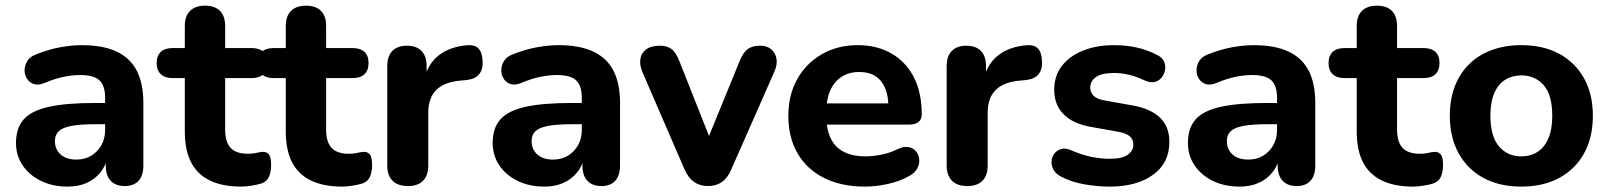

<svg xmlns="http://www.w3.org/2000/svg" viewBox="-20 -664 5812 694"><path d="M224.8 10.5Q170.2 10.5 127.9 -10.2Q85.5 -31 61.6 -66.6Q37.8 -102.2 37.8 -147.2Q37.8 -201.2 65.8 -232.6Q93.8 -264 156.5 -277.9Q219.2 -291.8 324 -291.8H376V-215H324.5Q271.5 -215 239.1 -209.1Q206.8 -203.2 192.6 -190Q178.5 -176.8 178.5 -153.8Q178.5 -124.5 198.9 -105.9Q219.2 -87.2 256.5 -87.2Q286.2 -87.2 309.4 -101Q332.5 -114.8 346.2 -138.9Q360 -163 360 -194.5V-309.8Q360 -354.5 339.5 -373.6Q319 -392.8 269.8 -392.8Q242.5 -392.8 210.5 -386.4Q178.5 -380 141.2 -364.2Q119.2 -355 102.9 -360.1Q86.5 -365.2 77.6 -379.4Q68.8 -393.5 68.9 -410.5Q69 -427.5 78.8 -443.5Q88.5 -459.5 110.5 -467.5Q157 -486 198.9 -493.4Q240.8 -500.8 275.2 -500.8Q351.2 -500.8 400.4 -478.1Q449.5 -455.5 473.9 -409.4Q498.2 -363.2 498.2 -291V-65.8Q498.2 -29.8 480.9 -10.6Q463.5 8.5 430.8 8.5Q398 8.5 380.1 -10.6Q362.2 -29.8 362.2 -65.8V-105L369.5 -99.8Q363.2 -66 343.6 -41.4Q324 -16.8 293.9 -3.1Q263.8 10.5 224.8 10.5Z M852.2 10.5Q783.5 10.5 737.9 -12Q692.2 -34.5 670.1 -78.5Q648 -122.5 648 -188.2V-381.8H603.2Q576 -381.8 561.1 -396Q546.2 -410.2 546.2 -436Q546.2 -462.5 561.1 -476.4Q576 -490.2 603.2 -490.2H648V-570Q648 -606 667.1 -624.8Q686.2 -643.5 721.2 -643.5Q756.2 -643.5 775 -624.8Q793.8 -606 793.8 -570V-490.2H890.2Q917.8 -490.2 932.5 -476.4Q947.2 -462.5 947.2 -436Q947.2 -410.2 932.5 -396Q917.8 -381.8 890.2 -381.8H793.8V-194.8Q793.8 -151.2 813.4 -129.8Q833 -108.2 876.5 -108.2Q892.2 -108.2 905.2 -111.2Q918.2 -114.2 928.8 -115Q942.2 -116 951.1 -106.6Q960 -97.2 960 -67Q960 -43.2 952.5 -25.8Q945 -8.2 925.5 -1Q912 3.5 889.9 7Q867.8 10.5 852.2 10.5Z M1217.2 10.5Q1148.5 10.5 1102.9 -12Q1057.2 -34.5 1035.1 -78.5Q1013 -122.5 1013 -188.2V-381.8H968.2Q941 -381.8 926.1 -396Q911.2 -410.2 911.2 -436Q911.2 -462.5 926.1 -476.4Q941 -490.2 968.2 -490.2H1013V-570Q1013 -606 1032.1 -624.8Q1051.2 -643.5 1086.2 -643.5Q1121.2 -643.5 1140 -624.8Q1158.8 -606 1158.8 -570V-490.2H1255.2Q1282.8 -490.2 1297.5 -476.4Q1312.2 -462.5 1312.2 -436Q1312.2 -410.2 1297.5 -396Q1282.8 -381.8 1255.2 -381.8H1158.8V-194.8Q1158.8 -151.2 1178.4 -129.8Q1198 -108.2 1241.5 -108.2Q1257.2 -108.2 1270.2 -111.2Q1283.2 -114.2 1293.8 -115Q1307.2 -116 1316.1 -106.6Q1325 -97.2 1325 -67Q1325 -43.2 1317.5 -25.8Q1310 -8.2 1290.5 -1Q1277 3.5 1254.9 7Q1232.8 10.5 1217.2 10.5Z M1454.5 8.5Q1418.2 8.5 1399 -10.6Q1379.8 -29.8 1379.8 -65.8V-425.2Q1379.8 -461.2 1398.4 -480Q1417 -498.8 1451 -498.8Q1485 -498.8 1503.5 -480Q1522 -461.2 1522 -425.2V-371H1512Q1524.2 -431 1565.5 -463.6Q1606.8 -496.2 1672.5 -500.8Q1696.5 -502.2 1709.8 -488.5Q1723 -474.8 1724.5 -442.8Q1726 -413.2 1711.9 -395.6Q1697.8 -378 1665 -374.5L1642.5 -372.5Q1584.8 -367 1556.4 -338.2Q1528 -309.5 1528 -256V-65.8Q1528 -29.8 1509.2 -10.6Q1490.5 8.5 1454.5 8.5Z M1947.8 10.5Q1893.2 10.5 1850.9 -10.2Q1808.5 -31 1784.6 -66.6Q1760.8 -102.2 1760.8 -147.2Q1760.8 -201.2 1788.8 -232.6Q1816.8 -264 1879.5 -277.9Q1942.2 -291.8 2047 -291.8H2099V-215H2047.5Q1994.5 -215 1962.1 -209.1Q1929.8 -203.2 1915.6 -190Q1901.5 -176.8 1901.5 -153.8Q1901.5 -124.5 1921.9 -105.9Q1942.2 -87.2 1979.5 -87.2Q2009.2 -87.2 2032.4 -101Q2055.5 -114.8 2069.2 -138.9Q2083 -163 2083 -194.5V-309.8Q2083 -354.5 2062.5 -373.6Q2042 -392.8 1992.8 -392.8Q1965.5 -392.8 1933.5 -386.4Q1901.5 -380 1864.2 -364.2Q1842.2 -355 1825.9 -360.1Q1809.5 -365.2 1800.6 -379.4Q1791.8 -393.5 1791.9 -410.5Q1792 -427.5 1801.8 -443.5Q1811.5 -459.5 1833.5 -467.5Q1880 -486 1921.9 -493.4Q1963.8 -500.8 1998.2 -500.8Q2074.2 -500.8 2123.4 -478.1Q2172.5 -455.5 2196.9 -409.4Q2221.2 -363.2 2221.2 -291V-65.8Q2221.2 -29.8 2203.9 -10.6Q2186.5 8.5 2153.8 8.5Q2121 8.5 2103.1 -10.6Q2085.2 -29.8 2085.2 -65.8V-105L2092.5 -99.8Q2086.2 -66 2066.6 -41.4Q2047 -16.8 2016.9 -3.1Q1986.8 10.5 1947.8 10.5Z M2538.8 8.5Q2510 8.5 2489 -6.2Q2468 -21 2454.5 -51.2L2302 -403.8Q2291.5 -429 2294.6 -450.6Q2297.8 -472.2 2315.6 -485.5Q2333.5 -498.8 2364.8 -498.8Q2391.2 -498.8 2407.5 -486.6Q2423.8 -474.5 2436.8 -440.2L2558.2 -133.5H2526.8L2652.8 -441.5Q2665.8 -474.2 2682.5 -486.5Q2699.2 -498.8 2728 -498.8Q2753 -498.8 2768.1 -485.5Q2783.2 -472.2 2786.8 -451Q2790.2 -429.8 2778.8 -404.5L2623 -51Q2610.2 -20.8 2589.4 -6.1Q2568.5 8.5 2538.8 8.5Z M3106.5 10.5Q3020.8 10.5 2958.6 -20.8Q2896.5 -52 2863 -109.4Q2829.5 -166.8 2829.5 -245Q2829.5 -321 2861.8 -378.2Q2894 -435.5 2950.8 -468.1Q3007.5 -500.8 3080 -500.8Q3133.2 -500.8 3176 -483.4Q3218.8 -466 3249.2 -433.5Q3279.8 -401 3295.8 -354.9Q3311.8 -308.8 3311.8 -251.2Q3311.8 -232.5 3299.8 -223Q3287.8 -213.5 3264.5 -213.5H2949.2V-290.2H3207L3191.2 -276.2Q3191.2 -318.5 3179 -346.5Q3166.8 -374.5 3143.6 -389.1Q3120.5 -403.8 3086.2 -403.8Q3048.5 -403.8 3021.6 -386.2Q2994.8 -368.8 2980.6 -336.1Q2966.5 -303.5 2966.5 -257.2V-249.8Q2966.5 -172 3002.2 -135.4Q3038 -98.8 3109.5 -98.8Q3134 -98.8 3165 -104.8Q3196 -110.8 3223.8 -124.5Q3246.8 -135.8 3264 -132.4Q3281.2 -129 3291.1 -116.9Q3301 -104.8 3302.6 -88.1Q3304.2 -71.5 3295.6 -55.2Q3287 -39 3267 -28.2Q3232.2 -8.5 3189.1 1Q3146 10.5 3106.5 10.5Z M3476.5 8.5Q3440.2 8.5 3421 -10.6Q3401.8 -29.8 3401.8 -65.8V-425.2Q3401.8 -461.2 3420.4 -480Q3439 -498.8 3473 -498.8Q3507 -498.8 3525.5 -480Q3544 -461.2 3544 -425.2V-371H3534Q3546.2 -431 3587.5 -463.6Q3628.8 -496.2 3694.5 -500.8Q3718.5 -502.2 3731.8 -488.5Q3745 -474.8 3746.5 -442.8Q3748 -413.2 3733.9 -395.6Q3719.8 -378 3687 -374.5L3664.5 -372.5Q3606.8 -367 3578.4 -338.2Q3550 -309.5 3550 -256V-65.8Q3550 -29.8 3531.2 -10.6Q3512.5 8.5 3476.5 8.5Z M3990.8 10.5Q3947 10.5 3900.1 2.4Q3853.2 -5.8 3815.5 -25.5Q3796 -35.5 3787.9 -50.5Q3779.8 -65.5 3780.9 -81.1Q3782 -96.8 3791.2 -108.9Q3800.5 -121 3815.6 -125.4Q3830.8 -129.8 3849.2 -121.8Q3889.8 -104.2 3924.2 -97.1Q3958.8 -90 3991.5 -90Q4035.2 -90 4055.9 -104.2Q4076.5 -118.5 4076.5 -141.5Q4076.5 -161.5 4062.9 -172.1Q4049.2 -182.8 4023 -187.5L3918.8 -206.2Q3856.8 -217.8 3823.6 -251.8Q3790.5 -285.8 3790.5 -340Q3790.5 -389.5 3818.1 -425.5Q3845.8 -461.5 3894.6 -481.1Q3943.5 -500.8 4006.8 -500.8Q4051.2 -500.8 4089.1 -492.2Q4127 -483.8 4162.8 -465.2Q4180.2 -456.8 4187.1 -442.2Q4194 -427.8 4191.4 -412.1Q4188.8 -396.5 4179.1 -384.1Q4169.5 -371.8 4154.2 -368Q4139 -364.2 4119.5 -372.5Q4087.8 -387.2 4060.4 -393.8Q4033 -400.2 4008.5 -400.2Q3962.5 -400.2 3941.6 -385.6Q3920.8 -371 3920.8 -347.2Q3920.8 -329.8 3932.9 -317.8Q3945 -305.8 3970 -301.5L4074.2 -282.8Q4139 -271.2 4172.9 -238.8Q4206.8 -206.2 4206.8 -151Q4206.8 -75 4147.8 -32.2Q4088.8 10.5 3990.8 10.5Z M4460.8 10.5Q4406.2 10.5 4363.9 -10.2Q4321.5 -31 4297.6 -66.6Q4273.8 -102.2 4273.8 -147.2Q4273.8 -201.2 4301.8 -232.6Q4329.8 -264 4392.5 -277.9Q4455.2 -291.8 4560 -291.8H4612V-215H4560.5Q4507.5 -215 4475.1 -209.1Q4442.8 -203.2 4428.6 -190Q4414.5 -176.8 4414.5 -153.8Q4414.5 -124.5 4434.9 -105.9Q4455.2 -87.2 4492.5 -87.2Q4522.2 -87.2 4545.4 -101Q4568.5 -114.8 4582.2 -138.9Q4596 -163 4596 -194.5V-309.8Q4596 -354.5 4575.5 -373.6Q4555 -392.8 4505.8 -392.8Q4478.5 -392.8 4446.5 -386.4Q4414.5 -380 4377.2 -364.2Q4355.2 -355 4338.9 -360.1Q4322.5 -365.2 4313.6 -379.4Q4304.8 -393.5 4304.9 -410.5Q4305 -427.5 4314.8 -443.5Q4324.5 -459.5 4346.5 -467.5Q4393 -486 4434.9 -493.4Q4476.8 -500.8 4511.2 -500.8Q4587.2 -500.8 4636.4 -478.1Q4685.5 -455.5 4709.9 -409.4Q4734.2 -363.2 4734.2 -291V-65.8Q4734.2 -29.8 4716.9 -10.6Q4699.5 8.5 4666.8 8.5Q4634 8.5 4616.1 -10.6Q4598.2 -29.8 4598.2 -65.8V-105L4605.5 -99.8Q4599.2 -66 4579.6 -41.4Q4560 -16.8 4529.9 -3.1Q4499.8 10.5 4460.8 10.5Z M5088.2 10.5Q5019.5 10.5 4973.9 -12Q4928.2 -34.5 4906.1 -78.5Q4884 -122.5 4884 -188.2V-381.8H4839.2Q4812 -381.8 4797.1 -396Q4782.2 -410.2 4782.2 -436Q4782.2 -462.5 4797.1 -476.4Q4812 -490.2 4839.2 -490.2H4884V-570Q4884 -606 4903.1 -624.8Q4922.2 -643.5 4957.2 -643.5Q4992.2 -643.5 5011 -624.8Q5029.8 -606 5029.8 -570V-490.2H5126.2Q5153.8 -490.2 5168.5 -476.4Q5183.2 -462.5 5183.2 -436Q5183.2 -410.2 5168.5 -396Q5153.8 -381.8 5126.2 -381.8H5029.8V-194.8Q5029.8 -151.2 5049.4 -129.8Q5069 -108.2 5112.5 -108.2Q5128.2 -108.2 5141.2 -111.2Q5154.2 -114.2 5164.8 -115Q5178.2 -116 5187.1 -106.6Q5196 -97.2 5196 -67Q5196 -43.2 5188.5 -25.8Q5181 -8.2 5161.5 -1Q5148 3.5 5125.9 7Q5103.8 10.5 5088.2 10.5Z M5478.7 10.5Q5400.8 10.5 5342.8 -20.5Q5284.8 -51.5 5252.6 -109.4Q5220.5 -167.3 5220.5 -245.8Q5220.5 -304.8 5238.5 -351.8Q5256.5 -398.8 5290.6 -432.3Q5324.7 -465.8 5372.4 -483.2Q5420.2 -500.8 5478.7 -500.8Q5557.5 -500.8 5615.4 -469.8Q5673.2 -438.8 5705.4 -381.5Q5737.5 -324.2 5737.5 -245.6Q5737.5 -186.6 5719.4 -139.2Q5701.2 -91.8 5667 -58.3Q5632.8 -24.8 5585.3 -7.1Q5537.8 10.5 5478.7 10.5ZM5478.7 -98.8Q5512.3 -98.8 5537.4 -114.9Q5562.5 -131 5576.6 -163.5Q5590.8 -196 5590.8 -245.4Q5590.8 -320.2 5559.9 -355.9Q5529 -391.5 5479.1 -391.5Q5446 -391.5 5420.8 -375.8Q5395.5 -360 5381.4 -327.6Q5367.2 -295.2 5367.2 -245.6Q5367.2 -171.5 5398.1 -135.1Q5429 -98.8 5478.7 -98.8Z"/></svg>

Font: Nunito ExtraLight
Style: Regular
Weight: 200
Designer: Vernon Adams
Foundry: Vernon Adams
Version: Version 3.602;April 4, 2023;FontCreator 14.0.0.2856 64-bit